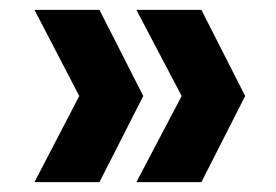

<svg xmlns="http://www.w3.org/2000/svg" viewBox="-20 -490 561 390"><path d="M257 -120H389L478 -295L389 -470H257L349 -295ZM50 -120H182L271 -295L182 -470H50L141 -295Z"/></svg>

Font: Malmofest SemiBold
Style: Regular
Weight: 600
Designer: Jonny Pinhorn (Poppins), Kolossal
Version: Version 1.004;Glyphs 3.1.2 (3151)